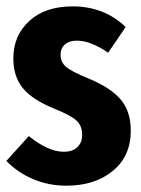

<svg xmlns="http://www.w3.org/2000/svg" viewBox="-22 -568 444 605"><path d="M207 -547.9Q306.2 -547.9 374 -482.9L318.8 -401.9Q263.7 -439.9 220.2 -439.9Q196.3 -439.9 182.6 -428Q168.9 -416 168.9 -395Q168.9 -372.1 186.3 -357.2Q203.6 -342.3 258.8 -319.8Q326.2 -292 358.2 -254.6Q390.1 -217.3 390.1 -155.8Q390.1 -76.2 333.5 -29.5Q276.9 17.1 187 17.1Q130.9 17.1 82 -3.7Q33.2 -24.4 -2 -61L68.8 -139.2Q129.9 -89.8 179.2 -89.8Q206.1 -89.8 221.4 -104Q236.8 -118.2 236.8 -143.1Q236.8 -171.4 219.5 -187.7Q202.1 -204.1 147.9 -226.1Q79.6 -253.9 49.8 -290.5Q20 -327.1 20 -383.8Q20 -455.6 70.1 -501.7Q120.1 -547.9 207 -547.9Z"/></svg>

Font: Fira Sans Compressed
Style: Bold
Weight: 700
Width: 1
Designer: Carrois Corporate & Edenspiekermann AG
Foundry: Carrois Corporate GbR & Edenspiekermann AG
Version: Version 4.203;PS 004.203;hotconv 1.0.88;makeotf.lib2.5.64775